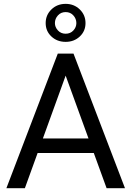

<svg xmlns="http://www.w3.org/2000/svg" viewBox="-20 -994 693 1014"><path d="M111.3 0H13.7L285.2 -710.9H346.2V-648.4ZM307.1 -648.4V-710.9H368.2L640.1 0H543ZM531.2 -186H131.3V-262.7H531.2ZM326.7 -772.9Q281.7 -772.9 251.5 -801.3Q221.2 -829.6 221.2 -872.1Q221.2 -914.6 251.5 -944.1Q281.7 -973.6 326.7 -973.6Q371.1 -973.6 401.4 -944.1Q431.6 -914.6 431.6 -872.1Q431.6 -829.6 401.4 -801.3Q371.1 -772.9 326.7 -772.9ZM326.7 -815.9Q351.6 -815.9 367.4 -833Q383.3 -850.1 383.3 -872.1Q383.3 -895 367.4 -912.6Q351.6 -930.2 326.7 -930.2Q301.8 -930.2 285.9 -912.6Q270 -895 270 -872.1Q270 -850.6 285.9 -833.3Q301.8 -815.9 326.7 -815.9Z"/></svg>

Font: Heebo
Style: Regular
Weight: 400
Designer: Oded Ezer
Foundry: Ezer Type House
Version: Version 3.100